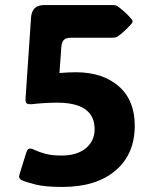

<svg xmlns="http://www.w3.org/2000/svg" viewBox="-20 -720 604 752"><path d="M224.1 12.2Q156.7 12.2 119.1 2.7Q81.5 -6.8 64.5 -14.6Q51.3 -21.5 56.2 -36.6L82.5 -121.1Q86.9 -135.7 94.5 -137.7Q102.1 -139.6 115.2 -132.8Q130.9 -125 157 -117.9Q183.1 -110.8 220.7 -110.8Q281.7 -110.8 316.2 -139.4Q350.6 -168 350.6 -213.9Q350.6 -317.9 203.6 -317.9Q159.2 -317.9 104 -312Q89.8 -311 84.5 -315.2Q79.1 -319.3 80.1 -334.5L101.6 -651.4Q105 -700.2 153.3 -700.2H421.9Q433.6 -700.2 439.5 -696.3Q452.1 -687.5 465.8 -675.3Q479.5 -663.1 494.6 -646Q499.5 -639.6 499.5 -636.2Q499.5 -631.8 494.6 -626.5Q479.5 -609.4 465.8 -597.2Q452.1 -585 439.5 -576.2Q432.6 -572.3 421.9 -572.3H258.8Q238.3 -572.3 230 -563.5Q221.7 -554.7 220.2 -535.6L212.9 -434.1Q250.5 -437 277.8 -437Q381.8 -437 444.8 -382.3Q507.8 -327.6 507.8 -228Q507.8 -116.2 432.4 -52Q356.9 12.2 224.1 12.2Z"/></svg>

Font: ADLaM Display
Style: Regular
Weight: 400
Designer: Mark Jamra, Neil Patel, Concept: Andrew Footit
Foundry: Microsoft
Version: Version 2.000; ttfautohint (v1.8.4.7-5d5b);gftools[0.9.28]